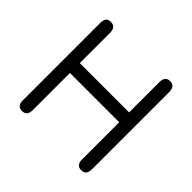

<svg xmlns="http://www.w3.org/2000/svg" viewBox="-160 -814 991 991"><g transform="rotate(45 336.0 -318.0)"><path d="M156 -307V-35Q156 7 120 7Q84 7 84 -35V-600Q84 -643 118 -643Q156 -643 156 -600V-379H516V-600Q516 -643 552 -643Q588 -643 588 -600V-35Q588 7 552 7Q516 7 516 -35V-307Z"/></g></svg>

Font: Jura SemiBold
Style: Regular
Weight: 600
Designer: Daniel Johnson, Alexei Vanyashin
Foundry: Daniel Johnson
Version: Version 5.103